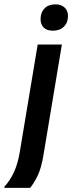

<svg xmlns="http://www.w3.org/2000/svg" viewBox="-67 -707 336 893"><path d="M-46.7 166.7V161.7Q-20 132.5 -2.1 93.8Q15.8 55 25 0L108.3 -500H220.8L135 15Q125 74.2 109.2 107.9Q93.3 141.7 73.3 166.7ZM179.2 -564.2Q150.8 -564.2 136.2 -578.8Q121.7 -593.3 121.7 -618.3Q121.7 -649.2 140 -667.9Q158.3 -686.7 190.8 -686.7Q218.3 -686.7 233.8 -671.7Q249.2 -656.7 249.2 -632.5Q249.2 -601.7 230 -582.9Q210.8 -564.2 179.2 -564.2Z"/></svg>

Font: Familjen Grotesk GF Medium
Style: Italic
Weight: 500
Designer: Anders Wikstroem, Jonas Baeckman, Matilda Gysing, Kristian Moeller
Foundry: Familjen STHML AB
Version: Version 2.000; Beta; Release 4; Build 6